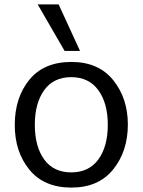

<svg xmlns="http://www.w3.org/2000/svg" viewBox="-20 -833 647 871"><path d="M273 -602 151 -813H246L343 -602ZM304 18Q180 18 113.5 -63Q47 -144 47 -266Q47 -390 113 -471Q179 -552 304 -552Q427 -552 493.5 -469.5Q560 -387 560 -268Q560 -147 493.5 -64.5Q427 18 304 18ZM469 -267Q469 -365 426 -424Q383 -483 303 -483Q223 -483 180.5 -424Q138 -365 138 -267Q138 -168 180.5 -109.5Q223 -51 303 -51Q383 -51 426 -109.5Q469 -168 469 -267Z"/></svg>

Font: Martel Sans
Style: Regular
Weight: 400
Designer: Dan Reynolds and Mathieu Réguer
Foundry: Dan Reynolds and Mathieu Réguer
Version: Version 1.001;PS 001.001;hotconv 1.0.70;makeotf.lib2.5.58329